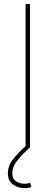

<svg xmlns="http://www.w3.org/2000/svg" viewBox="-20 -748 282 975"><path d="M132.3 -727.5V0H109.9V-727.5ZM105 207.5Q72.3 207.5 46.1 189Q20 170.4 20 131.8Q20 92.3 47.6 58.6Q75.2 24.9 110.8 -6.3L132.3 0Q95.2 33.7 68.8 65.7Q42.5 97.7 42.5 131.8Q42.5 160.6 62 172.9Q81.5 185.1 105 185.1Q112.8 185.1 119.6 183.8Q126.5 182.6 132.3 180.2L139.6 201.7Q131.3 204.6 123 206.1Q114.7 207.5 105 207.5Z"/></svg>

Font: Inter 16pt Thin
Style: Regular
Weight: 250
Version: Version 4.001;git-66647c0bb